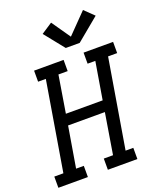

<svg xmlns="http://www.w3.org/2000/svg" viewBox="-185 -1088 979 1192"><g transform="rotate(-20 304.5 -492.5)"><path d="M-10 0V-74H50L148 -662H97V-735H292V-661H231L191 -416H434L475 -662H424V-735H619V-661H559L461 -74H512V0H317V-74H378L422 -343H179L134 -74H185V0ZM422 -800H330L225 -931L298 -979L384 -855L511 -985L573 -925Z"/></g></svg>

Font: Iosevka Curly Slab Extended
Style: Italic
Weight: 400
Width: 7
Italic angle: -9°
Monospace: yes
Designer: Belleve Invis
Foundry: Belleve Invis
Version: Version 11.1.0; ttfautohint (v1.8.3)